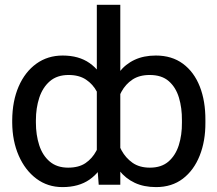

<svg xmlns="http://www.w3.org/2000/svg" viewBox="-20 -761 896 791"><path d="M826.2 -265.6V-255.9Q826.7 -180.2 802.7 -119.9Q778.8 -59.6 733.4 -24.9Q688 9.8 623 9.8Q572.8 9.8 535.2 -7.8Q497.6 -25.4 471.4 -58.6Q445.3 -91.8 430.2 -139.2Q415 -186.5 409.2 -246.1V-276.4Q415 -335.9 430.2 -383.3Q445.3 -430.7 471.2 -463.9Q497.1 -497.1 534.7 -514.6Q572.3 -532.2 622.1 -532.2Q688 -532.2 733.6 -498.5Q779.3 -464.8 803 -404.8Q826.7 -344.7 826.2 -265.6ZM729.5 -255.9V-265.6Q730 -315.9 717.3 -358.4Q704.6 -400.9 675.5 -426.5Q646.5 -452.1 596.7 -452.1Q554.2 -452.1 525.6 -433.1Q497.1 -414.1 480.2 -382.8Q463.4 -351.6 456.1 -315.4V-206.1Q463.9 -172.9 480.7 -141.6Q497.6 -110.4 526.1 -90.3Q554.7 -70.3 597.7 -70.3Q645 -70.3 674.1 -95.5Q703.1 -120.6 716.6 -162.8Q730 -205.1 729.5 -255.9ZM378.9 -101.6V-741.2H475.6V0H386.7ZM30.3 -255.9V-265.6Q30.8 -344.7 56.9 -404.8Q83 -464.8 129.6 -498.5Q176.3 -532.2 238.3 -532.2Q304.7 -532.2 348.9 -501.2Q393.1 -470.2 417.7 -413.1Q442.4 -356 449.2 -276.4V-246.1Q442.4 -166.5 417.7 -109.1Q393.1 -51.8 348.6 -21Q304.2 9.8 237.3 9.8Q176.3 9.8 129.9 -24.9Q83.5 -59.6 57.1 -119.9Q30.8 -180.2 30.3 -255.9ZM127.9 -265.6V-255.9Q127.9 -205.1 141.6 -162.8Q155.3 -120.6 184.8 -95.5Q214.4 -70.3 260.7 -70.3Q304.7 -70.3 332.3 -89.1Q359.9 -107.9 376.5 -138.9Q393.1 -169.9 402.3 -206.1V-315.4Q396 -351.6 379.4 -382.8Q362.8 -414.1 334.2 -433.1Q305.7 -452.1 262.7 -452.1Q215.3 -452.1 185.5 -426.5Q155.8 -400.9 141.8 -358.4Q127.9 -315.9 127.9 -265.6Z"/></svg>

Font: Inter Display V
Style: Regular
Weight: 400
Designer: Rasmus Andersson
Foundry: rsms
Version: Version 3.015;git-src